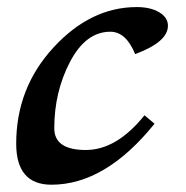

<svg xmlns="http://www.w3.org/2000/svg" viewBox="-20 -502 516 532"><path d="M122.6 9.8Q24.9 9.8 24.9 -104Q24.9 -258.3 128.2 -370.4Q231.4 -482.4 358.9 -482.4Q397 -482.4 421.1 -468Q445.3 -453.6 445.3 -430.7Q445.3 -385.7 354.5 -352.1Q329.1 -414.1 285.6 -414.1Q217.8 -414.1 174.1 -330.8Q130.4 -247.6 130.4 -146.5Q130.4 -86.4 217.8 -86.4Q303.2 -86.4 380.4 -182.6L408.2 -159.2Q272 9.8 122.6 9.8Z"/></svg>

Font: Kelvinch
Style: Bold Italic
Weight: 700
Italic angle: -10°
Designer: Paul James Miller
Foundry: High-Logic / Made with FontCreator
Version: Version 3.30 September 23, 2016